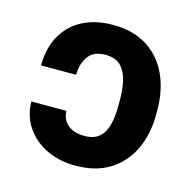

<svg xmlns="http://www.w3.org/2000/svg" viewBox="-87 -642 750 741"><g transform="rotate(15 287.5 -272.0)"><path d="M48.2 -185.5H188.1Q189 -162.1 200.2 -145.1Q211.5 -128.1 231.7 -119Q252 -110 279.3 -110Q321.1 -110 342.1 -131.5Q363.1 -153 370.3 -187.7Q377.4 -222.4 377 -261.5V-277.7Q377.4 -314.6 370.4 -350.5Q363.4 -386.3 342.2 -410Q321 -433.6 278.1 -433.6Q233 -433.6 211.3 -405.4Q189.6 -377.2 188.1 -329.7H48.2Q49.1 -401.7 77.9 -451.3Q106.7 -500.9 157.7 -526.8Q208.7 -552.7 275.8 -552.7Q358.8 -552.7 414.6 -516.8Q470.3 -480.9 498.5 -418.8Q526.7 -356.6 526.4 -277.7V-261.5Q526.7 -184.4 498.2 -122.9Q469.7 -61.4 413.9 -25.8Q358 9.8 275.8 9.8Q210.8 9.8 159.7 -15.1Q108.6 -39.9 78.9 -84Q49.1 -128 48.2 -185.5Z"/></g></svg>

Font: GitLab Sans
Style: Regular
Weight: 400
Designer: Rasmus Andersson
Foundry: Modifications by GitLab B.V., manufactured by rsms
Version: Version 4.000;git-c8fb6b7